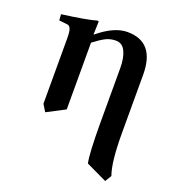

<svg xmlns="http://www.w3.org/2000/svg" viewBox="-126 -548 812 886"><g transform="rotate(20 280.5 -105.0)"><path d="M209 -380.9Q286.1 -444.8 351.1 -444.8Q485.8 -444.8 485.8 -284.2V0Q485.8 146 507.8 205.1L488.8 236.8L386.2 188Q376.5 142.1 376 0V-276.9Q376 -326.7 361.1 -357.9Q346.2 -389.2 314.9 -389.2Q287.1 -389.2 264.6 -377.7Q242.2 -366.2 209 -340.8V-13.2L120.1 33.2L99.1 -1V-320.8Q99.1 -356 93.5 -368.9Q87.9 -381.8 77.1 -382.8L36.1 -387.2L34.2 -417Q156.2 -433.1 202.1 -446.8Q209 -446.8 209 -443.8L207 -380.9Z"/></g></svg>

Font: Linux Libertine
Style: Semibold
Weight: 600
Designer: Philipp H. Poll
Foundry: Philipp H. Poll
Version: Version 5.1.2 ; ttfautohint (v0.9)